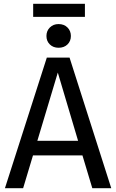

<svg xmlns="http://www.w3.org/2000/svg" viewBox="-20 -993 613 1013"><path d="M428 -973V-904H155V-973ZM289 -866Q318 -866 336 -848Q354 -830 354 -803Q354 -776 336 -758.5Q318 -741 289 -741Q261 -741 243 -758.5Q225 -776 225 -803Q225 -830 243 -848Q261 -866 289 -866ZM467 0 415 -173H154L102 0H6L227 -689H347L567 0ZM177 -250H392L285 -610Z"/></svg>

Font: Fira Sans
Style: Regular
Weight: 400
Designer: Carrois Corporate & Edenspiekermann AG
Foundry: Carrois Corporate GbR & Edenspiekermann AG
Version: Version 4.106;PS 004.106;hotconv 1.0.70;makeotf.lib2.5.58329